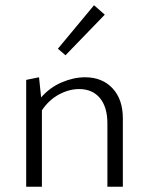

<svg xmlns="http://www.w3.org/2000/svg" viewBox="-20 -713 569 733"><path d="M230 -502 201 -527 339 -693 380 -657ZM449 -261V0H390V-242Q390 -304 361.5 -338.5Q333 -373 282 -373Q244 -373 205.5 -352.5Q167 -332 140 -292V0H80V-408L129 -418L137 -341Q170 -379 215.5 -398.5Q261 -418 305 -418Q370 -418 409.5 -376Q449 -334 449 -261Z"/></svg>

Font: Isabella Sans
Style: Regular
Weight: 400
Designer: Original fonts by Christian Thalmann (Catharsis Fonts), Modifications by Cristiano Sobral
Version: Version 0.002;July 12, 2020;FontCreator 13.0.0.2655 64-bit; 